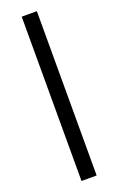

<svg xmlns="http://www.w3.org/2000/svg" viewBox="-166 -743 583 948"><g transform="rotate(-20 126.0 -268.5)"><path d="M86.4 163.1V-700.2H166V163.1Z"/></g></svg>

Font: Elstob 8pt Medium
Style: Regular
Weight: 500
Designer: Peter S. Baker
Version: Version 1.015